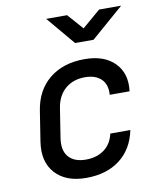

<svg xmlns="http://www.w3.org/2000/svg" viewBox="-88 -854 775 933"><g transform="rotate(-10 300.0 -387.5)"><path d="M262 10Q162 10 110 -47.5Q58 -105 73 -202L96 -349Q111 -449 179 -504.5Q247 -560 353 -560Q450 -560 501.5 -507.5Q553 -455 542 -368H444Q448 -418 420 -445.5Q392 -473 339 -473Q282 -473 243.5 -440.5Q205 -408 195 -349L172 -202Q163 -142 191 -110Q219 -78 276 -78Q330 -78 366.5 -105Q403 -132 414 -182H513Q494 -90 428.5 -40Q363 10 262 10ZM322 -645 204 -785H307L375 -708L465 -785H574L413 -645Z"/></g></svg>

Font: JetBrains Mono NL Medium
Style: Italic
Weight: 500
Italic angle: -9°
Monospace: yes
Designer: Philipp Nurullin, Konstantin Bulenkov
Foundry: JetBrains
Version: Version 2.305; ttfautohint (v1.8.4.7-5d5b)